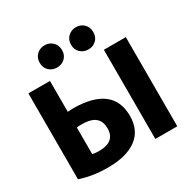

<svg xmlns="http://www.w3.org/2000/svg" viewBox="-205 -1119 1305 1326"><g transform="rotate(-30 447.5 -456.5)"><path d="M61 -700H233V-454Q263 -456 279 -456Q591 -453 591 -215Q591 -100 510.5 -40.5Q430 19 282 19Q160 19 61 -15ZM414 -218Q414 -322 298 -330Q291 -330 276.5 -330.5Q262 -331 254 -331L233 -328V-116Q255 -111 286 -111Q414 -111 414 -218ZM838 11H663V-700H838ZM386 -907.5Q412 -883 412 -843Q412 -803 386 -779Q360 -755 323 -755Q286 -755 260 -779Q234 -803 234 -843Q234 -883 260 -907.5Q286 -932 323 -932Q360 -932 386 -907.5ZM635.5 -907.5Q661 -883 661 -843Q661 -803 635.5 -779Q610 -755 573 -755Q536 -755 510 -779Q484 -803 484 -843Q484 -883 510 -907.5Q536 -932 573 -932Q610 -932 635.5 -907.5Z"/></g></svg>

Font: Repo
Style: ExtraBold
Weight: 800
Designer: Stefan Peev
Foundry: Context Ltd
Version: Version 001.000